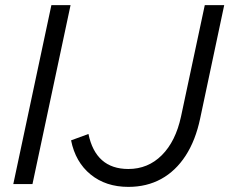

<svg xmlns="http://www.w3.org/2000/svg" viewBox="-20 -720 897 751"><path d="M32 0 181 -700H256L107 0ZM482 11Q394 11 334.5 -37.5Q275 -86 258 -171L326 -196Q340 -128 379 -93.5Q418 -59 482 -59Q559 -59 613 -113Q667 -167 688 -264L781 -700H857L763 -257Q745 -171 706 -111Q667 -51 610.5 -20Q554 11 482 11Z"/></svg>

Font: Red Hat Text
Style: Italic
Weight: 400
Italic angle: -12°
Designer: Pentagram, MCKL
Foundry: Pentagram, MCKL
Version: Version 1.023